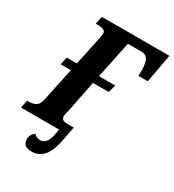

<svg xmlns="http://www.w3.org/2000/svg" viewBox="-234 -834 1044 1152"><g transform="rotate(30 288.0 -258.5)"><path d="M105 145Q105 128 113 114.5Q121 101 133 93Q152 112 175 112Q200 112 214.5 94.5Q229 77 237 39L244 0H-20L-9 -54H3Q32 -54 51.5 -65.5Q71 -77 78 -112L127 -344H57L68 -397H138L179 -592Q180 -599 182.5 -610.5Q185 -622 185 -628Q185 -647 171 -653.5Q157 -660 128 -660H117L128 -714H596L560 -517H495Q496 -533 496 -566Q493 -652 441 -652H344L291 -397H403L390 -344H280L240 -142L235 -122Q228 -95 228 -86Q228 -68 238.5 -61Q249 -54 271 -54H314L295 45Q279 126 247 161.5Q215 197 166 197Q135 197 120 184.5Q105 172 105 145Z"/></g></svg>

Font: Noto Serif CondExtraBold
Style: Italic
Weight: 800
Width: 3
Italic angle: -12°
Designer: Monotype Design Team
Foundry: Monotype Imaging Inc.
Version: Version 1.001